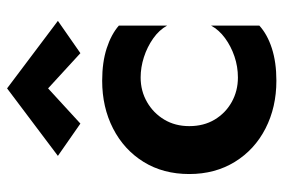

<svg xmlns="http://www.w3.org/2000/svg" viewBox="-146 -626 782 529"><g transform="rotate(-90 244.5 -361.0)"><path d="M162 -230Q162 -269 180 -299Q198 -329 228.5 -346.5Q259 -364 296 -364Q324 -364 352 -355Q380 -346 403.5 -329.5Q427 -313 439 -291V-424Q415 -445 376.5 -457.5Q338 -470 287 -470Q214 -470 155.5 -440Q97 -410 63.5 -356Q30 -302 30 -230Q30 -159 63.5 -104.5Q97 -50 155.5 -20Q214 10 287 10Q338 10 376.5 -2.5Q415 -15 439 -37V-170Q427 -148 404.5 -131.5Q382 -115 354 -105.5Q326 -96 296 -96Q259 -96 228.5 -113Q198 -130 180 -160Q162 -190 162 -230ZM266 -619 363 -530 452 -592 266 -732 80 -592 169 -530Z"/></g></svg>

Font: Jost SemiBold
Style: Regular
Weight: 600
Version: Version 3.710